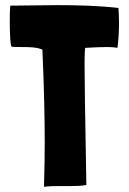

<svg xmlns="http://www.w3.org/2000/svg" viewBox="-20 -726 500 747"><path d="M152 1C169 -2 187 -2 207 -2C223 -2 239 -2 255 -2C276 -2 297 -3 316 -6V-8C311 -282 309 -413 309 -477C309 -515 310 -530 311 -537C311 -538 312 -539 312 -540H315C351 -542 377 -543 397 -543C413 -543 426 -542 437 -540C441 -569 443 -603 443 -636C443 -657 442 -678 441 -695C363 -704 281 -706 200 -706C139 -706 78 -704 19 -704C19 -703 20 -703 20 -702C18 -681 18 -659 18 -637C18 -592 21 -552 24 -545C30 -543 45 -543 62 -543C89 -543 124 -543 144 -533L145 -532C152 -374 154 -256 154 -172C154 -58 150 -5 152 1Z"/></svg>

Font: HEYCLAY
Style: Regular
Weight: 400
Designer: Marcelo Magalhaes
Foundry: Marcelo Magalhães
Version: Version 1.300;hotconv 1.0.109;makeotfexe 2.5.65596